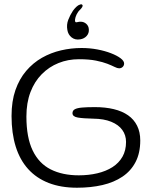

<svg xmlns="http://www.w3.org/2000/svg" viewBox="-20 -841 716 898"><path d="M340 37Q265 37 207.8 14.8Q150.5 -7.5 111.8 -50.2Q73 -93 53.5 -155.5Q34 -218 34 -298.5Q34 -367.5 52.2 -419.8Q70.5 -472 102.5 -509.5Q134.5 -547 176.2 -570.8Q218 -594.5 265.5 -605.5Q313 -616.5 361.5 -616.5Q399.5 -616.5 435.2 -609.8Q471 -603 499.2 -592Q527.5 -581 544 -568.5Q560.5 -556 560.5 -544Q560.5 -534.5 553.8 -528Q547 -521.5 537 -521.5Q529 -521.5 516 -528Q503 -534.5 482 -542.8Q461 -551 428.8 -557.5Q396.5 -564 349 -564Q298 -564 253.8 -546.2Q209.5 -528.5 175.5 -494.2Q141.5 -460 122.5 -410.2Q103.5 -360.5 103.5 -296Q103.5 -198 132.8 -137.2Q162 -76.5 217 -48.8Q272 -21 348.5 -21Q395 -21 435.2 -30.5Q475.5 -40 505.8 -59.2Q536 -78.5 552.8 -108Q569.5 -137.5 569.5 -177Q569.5 -209 552 -233.2Q534.5 -257.5 500.2 -271.5Q466 -285.5 416 -286Q369 -287 344 -291.2Q319 -295.5 319 -311.5Q319 -324 330 -330Q341 -336 364 -338Q387 -340 424 -340Q473 -340 512.2 -330.5Q551.5 -321 579 -301.8Q606.5 -282.5 621.2 -253Q636 -223.5 636 -184Q636 -125.5 614.2 -83.5Q592.5 -41.5 552.8 -14.8Q513 12 459 24.5Q405 37 340 37ZM365.5 -817.5Q368 -813.5 364.2 -807.5Q360.5 -801.5 354.5 -795.5Q344.5 -786.5 338.2 -773.2Q332 -760 331 -750Q330 -737.5 335 -737Q338.5 -736.5 344.2 -738Q350 -739.5 357 -739.5Q372 -739.5 383.2 -729.8Q394.5 -720 395.5 -704Q397 -686 385.5 -673Q374 -660 355 -657Q331.5 -653 315 -666Q298.5 -679 295 -701Q290.5 -725.5 299.2 -748.2Q308 -771 321 -790.5Q328.5 -801 337.2 -809.2Q346 -817.5 354 -819.5Q357.5 -821 360.8 -820.8Q364 -820.5 365.5 -817.5Z"/></svg>

Font: Gluten Thin ExtraLight
Style: Regular
Weight: 250
Version: Version 1.300